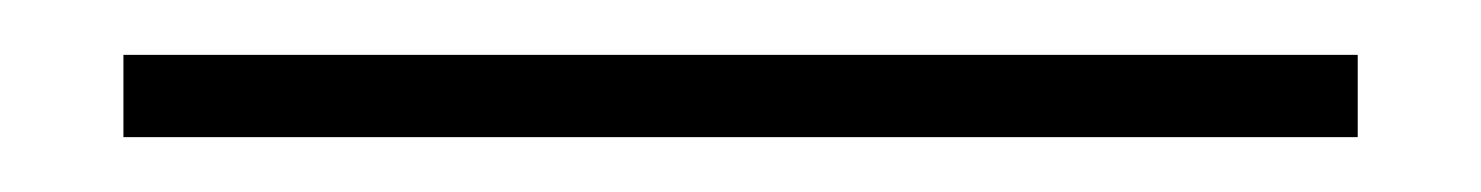

<svg xmlns="http://www.w3.org/2000/svg" viewBox="-20 80 540 70"><path d="M25 130V100H475V130Z"/></svg>

Font: Spectral SC ExtraLight
Style: Regular
Weight: 275
Designer: Jean-Baptiste Levee
Foundry: Production Type
Version: Version 2.001